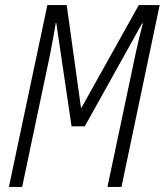

<svg xmlns="http://www.w3.org/2000/svg" viewBox="-20 -734 647 754"><path d="M15 0H67L177 -522C186 -566 192 -604 199 -644H201L261 -238H313L538 -642H541C532 -609 524 -575 515 -535L402 0H457L607 -714H525L300 -311H298L242 -714H166Z"/></svg>

Font: Noto Sans Condensed Light
Style: Italic
Weight: 300
Width: 3
Italic angle: -12°
Designer: Monotype Design Team
Foundry: Monotype Imaging Inc.
Version: Version 2.013